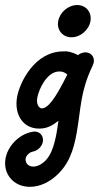

<svg xmlns="http://www.w3.org/2000/svg" viewBox="-35 -500 386 747"><path d="M191.4 -417.7C185.3 -383.1 208.6 -354.9 243.1 -354.9C277.7 -354.9 310.8 -383.1 316.9 -417.7C323 -452.2 299.8 -480.4 265.2 -480.4C230.7 -480.4 197.5 -452.2 191.4 -417.7ZM31.4 -122.3C19.8 -56.8 52.7 0.3 117.2 0.3C147.6 0.3 167.6 -10.7 192.4 -30C190 -10.9 186.5 9.1 183.3 27.3C177.2 56.4 169.5 84.5 156.7 105.5C142 130.3 116.6 148.2 94.9 148.2C72.9 148.2 62.1 131.8 65 115.5C66.5 106.6 78.8 92.2 92.2 90C110.9 87.3 128.4 70 131.7 51.8C135.5 30 121.4 11.8 99.6 11.8C97.8 11.8 93.1 12.7 91.3 12.7C34.2 23.3 -5.7 72.5 -13.5 116.6C-24.1 176.4 17.4 226.9 81.4 226.9C122.6 226.9 157.1 206.4 179.6 187.3C232.3 142.4 251.4 85 263.4 16.8C271.4 -28.6 275.4 -71.5 282.5 -111.8C289.5 -151.1 300.7 -192.5 324.5 -242.7C324.7 -243.6 325.7 -244.5 325.9 -245.5L326.2 -247.3C327.6 -250 329.3 -254.5 329.8 -257.3C333.6 -279.1 318.5 -296.4 296.7 -296.4C287.6 -296.4 275.9 -291.8 268.4 -285.5C242.8 -299.5 225.2 -299.9 220.1 -300.4C217.1 -300.4 214 -300 211 -300C99.7 -300 41.3 -178.8 31.4 -122.3ZM110.1 -120C115.7 -151.5 145.6 -218 191.7 -221.8H201.7C210.7 -220.9 219.9 -216.4 226.9 -210C178.2 -112.1 151 -78.2 126.4 -78.2C114.1 -81.4 106 -96.6 110.1 -120Z"/></svg>

Font: TudorRose
Style: Oblique
Weight: 500
Italic angle: 10°
Version: Version 001.000